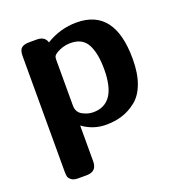

<svg xmlns="http://www.w3.org/2000/svg" viewBox="-122 -571 806 867"><g transform="rotate(-20 280.5 -137.0)"><path d="M60 147V-410Q60 -438 72 -448Q84 -458 109 -458H146Q184 -458 193 -427Q261 -469 340 -469Q523 -469 523 -228Q523 -159 505 -110.5Q487 -62 454.5 -36.5Q422 -11 386.5 0Q351 11 309 11Q248 11 197 -26V146Q197 195 148 195H106Q86 195 75 186.5Q64 178 62 169Q60 160 60 147ZM197 -122Q197 -90 222.5 -76Q248 -62 274 -62Q386 -62 386 -228Q386 -305 363 -348Q340 -391 283 -391Q256 -391 231.5 -380.5Q207 -370 200 -359Q197 -354 197 -342Z"/></g></svg>

Font: CMU Sans Serif
Style: Bold
Weight: 700
Version: Version 0.7.0